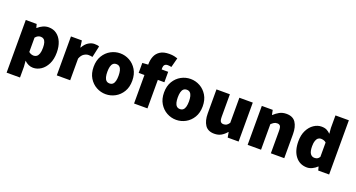

<svg xmlns="http://www.w3.org/2000/svg" viewBox="-50 -1424 4293 2316"><g transform="rotate(20 2096.0 -266.0)"><path d="M58 176V-500H198L210 -454H214Q242 -480 277.5 -496Q313 -512 350 -512Q409 -512 452.5 -480.5Q496 -449 520 -392Q544 -335 544 -258Q544 -172 514 -111.5Q484 -51 436.5 -19.5Q389 12 336 12Q305 12 276.5 -1Q248 -14 224 -38L230 38V176ZM294 -128Q314 -128 331 -140Q348 -152 358 -180Q368 -208 368 -256Q368 -297 360 -322.5Q352 -348 336.5 -360Q321 -372 298 -372Q279 -372 263 -364Q247 -356 230 -336V-152Q245 -139 261.5 -133.5Q278 -128 294 -128Z M638 0V-500H778L790 -414H794Q822 -465 860.5 -488.5Q899 -512 936 -512Q959 -512 973.5 -509.5Q988 -507 998 -502L966 -356Q953 -359 942 -360.5Q931 -362 914 -362Q887 -362 857.5 -343.5Q828 -325 810 -278V0Z M1268 12Q1204 12 1147.5 -19Q1091 -50 1055.5 -108.5Q1020 -167 1020 -250Q1020 -333 1055.5 -391.5Q1091 -450 1147.5 -481Q1204 -512 1268 -512Q1332 -512 1388.5 -481Q1445 -450 1480.5 -391.5Q1516 -333 1516 -250Q1516 -167 1480.5 -108.5Q1445 -50 1388.5 -19Q1332 12 1268 12ZM1268 -126Q1294 -126 1310 -141Q1326 -156 1333 -184Q1340 -212 1340 -250Q1340 -288 1333 -316Q1326 -344 1310 -359Q1294 -374 1268 -374Q1242 -374 1226 -359Q1210 -344 1203 -316Q1196 -288 1196 -250Q1196 -212 1203 -184Q1210 -156 1226 -141Q1242 -126 1268 -126Z M1630 0V-506Q1630 -560 1648.5 -606Q1667 -652 1710.5 -680Q1754 -708 1828 -708Q1863 -708 1890.5 -702Q1918 -696 1934 -690L1902 -568Q1878 -574 1854 -574Q1830 -574 1816 -560.5Q1802 -547 1802 -512V0ZM1556 -366V-494L1642 -500H1886V-366Z M2172 12Q2108 12 2051.5 -19Q1995 -50 1959.5 -108.5Q1924 -167 1924 -250Q1924 -333 1959.5 -391.5Q1995 -450 2051.5 -481Q2108 -512 2172 -512Q2236 -512 2292.5 -481Q2349 -450 2384.5 -391.5Q2420 -333 2420 -250Q2420 -167 2384.5 -108.5Q2349 -50 2292.5 -19Q2236 12 2172 12ZM2172 -126Q2198 -126 2214 -141Q2230 -156 2237 -184Q2244 -212 2244 -250Q2244 -288 2237 -316Q2230 -344 2214 -359Q2198 -374 2172 -374Q2146 -374 2130 -359Q2114 -344 2107 -316Q2100 -288 2100 -250Q2100 -212 2107 -184Q2114 -156 2130 -141Q2146 -126 2172 -126Z M2662 12Q2580 12 2543 -43.5Q2506 -99 2506 -192V-500H2678V-214Q2678 -166 2690.5 -150Q2703 -134 2728 -134Q2752 -134 2768 -144Q2784 -154 2800 -178V-500H2972V0H2832L2820 -66H2816Q2786 -30 2749.5 -9Q2713 12 2662 12Z M3088 0V-500H3228L3240 -440H3244Q3274 -469 3312.5 -490.5Q3351 -512 3402 -512Q3485 -512 3521.5 -456.5Q3558 -401 3558 -308V0H3386V-286Q3386 -334 3374 -350Q3362 -366 3336 -366Q3312 -366 3296 -356Q3280 -346 3260 -328V0Z M3852 12Q3759 12 3703.5 -58.5Q3648 -129 3648 -250Q3648 -332 3677.5 -390.5Q3707 -449 3754 -480.5Q3801 -512 3852 -512Q3893 -512 3919.5 -498.5Q3946 -485 3968 -462L3962 -534V-696H4134V0H3994L3982 -46H3978Q3953 -21 3919 -4.5Q3885 12 3852 12ZM3898 -128Q3918 -128 3933.5 -135.5Q3949 -143 3962 -164V-348Q3947 -362 3929 -367Q3911 -372 3894 -372Q3876 -372 3860 -360.5Q3844 -349 3834 -322.5Q3824 -296 3824 -252Q3824 -185 3844 -156.5Q3864 -128 3898 -128Z"/></g></svg>

Font: Mada Black
Style: Regular
Weight: 900
Designer: Khaled Hosny
Version: Version 1.5